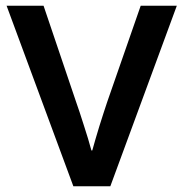

<svg xmlns="http://www.w3.org/2000/svg" viewBox="-20 -650 639 670"><path d="M132 -630 245 -296Q251 -280 258 -258Q265 -236 272.5 -213Q280 -190 287 -167Q294 -144 299 -125H302Q307 -143 313.5 -165.5Q320 -188 327 -210.5Q334 -233 341 -254.5Q348 -276 354 -294L471 -630H597L365 0H236L3 -630Z"/></svg>

Font: Mukta Mahee SemiBold
Style: Regular
Weight: 600
Designer: Shuchita Grover, Noopur Datye, Girish Dalvi, Yashodeep Gholap
Foundry: Ek Type
Version: Version 2.538;PS 1.000;hotconv 16.6.51;makeotf.lib2.5.65220;